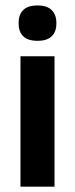

<svg xmlns="http://www.w3.org/2000/svg" viewBox="-20 -702 282 722"><path d="M57 0V-490.5H185V0ZM121 -548.5Q84.5 -548.5 67.2 -565.8Q50 -583 50 -613.5V-616Q50 -646.5 67.2 -664Q84.5 -681.5 121 -681.5Q157 -681.5 174.5 -664Q192 -646.5 192 -616V-613.5Q192 -582.5 174.5 -565.5Q157 -548.5 121 -548.5Z"/></svg>

Font: Anek Odia SemiBold
Style: Regular
Weight: 600
Version: Version 1.003